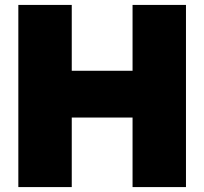

<svg xmlns="http://www.w3.org/2000/svg" viewBox="-20 -760 830 780"><path d="M54.5 0V-740H271.5V-472.5H518.5V-740H735.5V0H518.5V-282.5H271.5V0Z"/></svg>

Font: Encode Sans SC Black
Style: Regular
Weight: 900
Version: Version 3.002